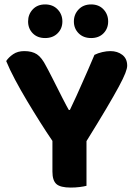

<svg xmlns="http://www.w3.org/2000/svg" viewBox="-20 -841 609 868"><path d="M555 -544Q555 -532 546.5 -510Q538 -488 517 -449Q496 -410 460.5 -350Q425 -290 371 -203V-1Q360 2 340.5 4.5Q321 7 300 7Q253 7 235 -9Q217 -25 217 -65V-204Q191 -242 161 -289.5Q131 -337 102 -385.5Q73 -434 48 -481Q23 -528 8 -565Q19 -582 39.5 -596Q60 -610 90 -610Q125 -610 147 -595.5Q169 -581 189 -541Q191 -538 199 -522.5Q207 -507 217.5 -486.5Q228 -466 240 -442Q252 -418 262.5 -397.5Q273 -377 281 -362Q289 -347 291 -344H296Q312 -377 325.5 -407Q339 -437 352 -466.5Q365 -496 378.5 -526.5Q392 -557 407 -593Q423 -601 442.5 -605.5Q462 -610 479 -610Q511 -610 533 -593Q555 -576 555 -544ZM262 -744Q262 -712 240.5 -690.5Q219 -669 184 -669Q149 -669 128 -690.5Q107 -712 107 -744Q107 -776 128 -798.5Q149 -821 184 -821Q219 -821 240.5 -798.5Q262 -776 262 -744ZM469 -744Q469 -712 448 -690.5Q427 -669 392 -669Q357 -669 335.5 -690.5Q314 -712 314 -744Q314 -776 335.5 -798.5Q357 -821 392 -821Q427 -821 448 -798.5Q469 -776 469 -744Z"/></svg>

Font: Baloo Tammudu 2
Style: Bold
Weight: 700
Designer: Maithili Shingre, Omkar Shende and Ek Type
Foundry: Ek Type
Version: Version 1.640;hotconv 1.0.111;makeotfexe 2.5.65597; ttfautoh